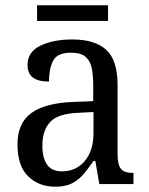

<svg xmlns="http://www.w3.org/2000/svg" viewBox="-20 -695 563 725"><path d="M188 10Q127 10 86.5 -29Q46 -68 46 -150Q46 -230 98 -268Q150 -306 256 -310L332 -313V-373Q332 -410 326.5 -437.5Q321 -465 303 -480.5Q285 -496 248 -496Q196 -496 180.5 -465.5Q165 -435 165 -387Q125 -387 104.5 -402Q84 -417 84 -450Q84 -499 132.5 -522.5Q181 -546 253 -546Q338 -546 381 -507Q424 -468 424 -373V-114Q424 -72 437 -57Q450 -42 481 -42H484V0H355L340 -87H333Q314 -59 295 -37Q276 -15 251.5 -2.5Q227 10 188 10ZM213 -48Q268 -48 300.5 -87.5Q333 -127 333 -191V-272L275 -269Q199 -266 169.5 -234.5Q140 -203 140 -145Q140 -98 158 -73Q176 -48 213 -48ZM120 -616V-675H388V-616Z"/></svg>

Font: Noto Serif Myanmar SemiCondensed
Style: Regular
Weight: 400
Width: 4
Designer: Ben Mitchell and the Monotype Design Team
Foundry: Monotype Imaging Inc.
Version: Version 2.106; ttfautohint (v1.8.4.7-5d5b)